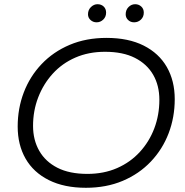

<svg xmlns="http://www.w3.org/2000/svg" viewBox="-20 -886 879 912"><path d="M388 6Q285 6 212 -30.5Q139 -67 101.5 -132.5Q64 -198 64 -285Q64 -371 93 -447Q122 -523 177.5 -581.5Q233 -640 311 -673Q389 -706 486 -706Q590 -706 662.5 -669.5Q735 -633 772.5 -567.5Q810 -502 810 -415Q810 -329 781 -253Q752 -177 696.5 -118.5Q641 -60 563 -27Q485 6 388 6ZM395 -60Q473 -60 536 -87.5Q599 -115 644 -164Q689 -213 713 -276.5Q737 -340 737 -412Q737 -480 707.5 -531Q678 -582 621 -611Q564 -640 479 -640Q401 -640 338 -612.5Q275 -585 230.5 -536Q186 -487 161.5 -423.5Q137 -360 137 -288Q137 -221 166.5 -169.5Q196 -118 253 -89Q310 -60 395 -60ZM617 -780Q600 -780 588.5 -791Q577 -802 577 -818Q577 -839 590.5 -852.5Q604 -866 622 -866Q639 -866 651 -855Q663 -844 663 -826Q663 -806 649.5 -793Q636 -780 617 -780ZM439 -780Q422 -780 410 -791Q398 -802 398 -818Q398 -839 412 -852.5Q426 -866 443 -866Q461 -866 472.5 -855Q484 -844 484 -826Q484 -806 470.5 -793Q457 -780 439 -780Z"/></svg>

Font: MOST Montserrat
Style: Italic
Weight: 400
Italic angle: -11.3°
Designer: Julieta Ulanovsky
Foundry: Julieta Ulanovsky
Version: Version 8.000;March 11, 2024;FontCreator 15.0.0.2926 64-bit